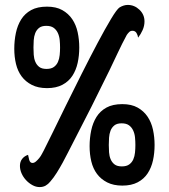

<svg xmlns="http://www.w3.org/2000/svg" viewBox="-20 -755 686 780"><path d="M422 -166Q422 -152 423 -136.5Q424 -121 429.5 -108Q435 -95 445.5 -87Q456 -79 475 -79Q494 -79 505 -87Q516 -95 521.5 -107.5Q527 -120 528.5 -135.5Q530 -151 530 -166Q530 -181 528.5 -196.5Q527 -212 521 -225Q515 -238 504 -246Q493 -254 474 -254Q455 -254 444.5 -245.5Q434 -237 429 -224Q424 -211 423 -195.5Q422 -180 422 -166ZM344 -161Q344 -194 350.5 -225Q357 -256 372 -280Q387 -304 412.5 -318Q438 -332 477 -332Q514 -332 539 -318Q564 -304 579.5 -281Q595 -258 601.5 -228Q608 -198 608 -166Q608 -133 601.5 -103.5Q595 -74 580 -51Q565 -28 539.5 -14.5Q514 -1 477 -1Q441 -1 415.5 -14Q390 -27 374 -48.5Q358 -70 351 -99Q344 -128 344 -161ZM567 -668Q567 -650 559.5 -633Q552 -616 541 -602Q540 -612 534.5 -621Q529 -630 518 -630Q510 -630 504.5 -624.5Q499 -619 495 -613Q476 -578 459 -541.5Q442 -505 425 -470Q389 -396 352 -322.5Q315 -249 277 -176Q267 -157 256.5 -136Q246 -115 234.5 -94Q223 -73 210.5 -53Q198 -33 184 -17Q176 -7 165.5 -1Q155 5 141 5Q126 5 111.5 -3Q97 -11 85.5 -23.5Q74 -36 67.5 -51Q61 -66 61 -81Q61 -98 70 -109.5Q79 -121 94 -126Q95 -119 98.5 -106Q102 -93 112 -93Q119 -93 126 -99Q133 -105 139.5 -113Q146 -121 150.5 -130Q155 -139 158 -144Q169 -165 193 -214.5Q217 -264 247.5 -326Q278 -388 312 -455.5Q346 -523 376.5 -580.5Q407 -638 431 -678Q455 -718 466 -725Q483 -735 499 -735Q526 -735 546.5 -715.5Q567 -696 567 -668ZM116 -562Q116 -548 117 -532.5Q118 -517 123.5 -504Q129 -491 139.5 -483Q150 -475 169 -475Q188 -475 199 -483Q210 -491 215.5 -503.5Q221 -516 222.5 -531.5Q224 -547 224 -562Q224 -577 222.5 -592.5Q221 -608 215 -621Q209 -634 198 -642Q187 -650 168 -650Q149 -650 138.5 -641.5Q128 -633 123 -620Q118 -607 117 -591.5Q116 -576 116 -562ZM38 -557Q38 -590 44.5 -621Q51 -652 66 -676Q81 -700 106.5 -714Q132 -728 171 -728Q208 -728 233 -714Q258 -700 273.5 -677Q289 -654 295.5 -624Q302 -594 302 -562Q302 -529 295.5 -499.5Q289 -470 274 -447Q259 -424 233.5 -410.5Q208 -397 171 -397Q135 -397 109.5 -410Q84 -423 68 -444.5Q52 -466 45 -495Q38 -524 38 -557Z"/></svg>

Font: Gloria
Style: Regular
Weight: 400
Designer: Peter Wiegel
Foundry: Peter Wiegel
Version: Version 1.000